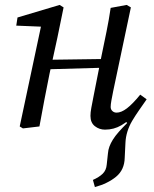

<svg xmlns="http://www.w3.org/2000/svg" viewBox="-20 -513 623 779"><path d="M365 246 357 217Q382 206 396.5 192Q411 178 413 155L418 109Q419 95 424 81.5Q429 68 438 53.5Q447 39 461.5 22.5Q476 6 496 -14L488 -22L544 -110H575Q559 -87 544 -65.5Q529 -44 516.5 -23Q504 -2 497 20.5Q490 43 489 66L486 127Q485 176 451 204Q417 232 365 246ZM73 8 60 0 150 -423 167 -404 46 -409 51 -442 222 -493 238 -483 213 -361 181 -214Q170 -161 160 -107.5Q150 -54 140 0ZM143 -231V-270L426 -274V-239ZM406 13Q383 13 365 -1Q347 -15 347 -43Q347 -57 350.5 -75.5Q354 -94 360 -125L392 -287Q402 -335 412 -384Q422 -433 429 -481L494 -493L511 -483L439 -142Q435 -122 432 -105.5Q429 -89 429 -79Q429 -69 436 -62.5Q443 -56 453 -56Q472 -56 495 -73.5Q518 -91 549 -129L575 -110Q553 -78 527.5 -50Q502 -22 472 -4.5Q442 13 406 13Z"/></svg>

Font: Source Serif 4 18pt
Style: Italic
Weight: 400
Italic angle: -12°
Designer: Frank Grießhammer
Foundry: Adobe Systems Incorporated
Version: Version 4.004;hotconv 1.0.116;makeotfexe 2.5.65601